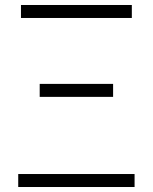

<svg xmlns="http://www.w3.org/2000/svg" viewBox="-20 -749 611 769"><path d="M53 0H519V-52H53ZM139 -361H433V-413H139ZM64 -677H508V-729H64Z"/></svg>

Font: Noto Sans HK Light
Style: Regular
Weight: 300
Designer: Ryoko NISHIZUKA 西塚涼子 (kana, bopomofo & ideographs); Paul D. Hunt (Latin, Greek & Cyrillic); Sandoll Communications 산돌커뮤니
Foundry: Adobe
Version: Version 2.004;hotconv 1.0.118;makeotfexe 2.5.65603